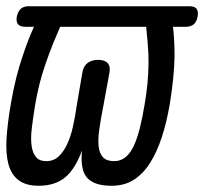

<svg xmlns="http://www.w3.org/2000/svg" viewBox="-25 -586 655 616"><path d="M57 -500Q40 -500 33 -508Q26 -516 29 -533Q33 -550 42 -558Q51 -566 68 -566H582Q599 -566 605.5 -558Q612 -550 609 -533Q606 -516 596.5 -508Q587 -500 571 -500H530Q535 -458 535 -406Q534 -340 520 -254Q510 -194 494 -145.5Q478 -97 456 -62.5Q434 -28 404 -9Q374 10 333 10Q278 10 255 -15Q232 -40 238 -103Q216 -43 183.5 -16.5Q151 10 99 10Q58 10 34.5 -8Q11 -26 2 -59.5Q-7 -93 -4 -142Q-1 -191 10 -254Q25 -341 48 -407Q65 -459 84 -500ZM168 -500Q156 -472 146 -448Q132 -413 121 -381Q110 -349 102 -317.5Q94 -286 88 -251Q81 -208 77 -174.5Q73 -141 76.5 -117.5Q80 -94 91 -81.5Q102 -69 123 -69Q147 -69 163 -84Q179 -99 190.5 -123.5Q202 -148 209 -179.5Q216 -211 221 -246L239 -352Q242 -373 255.5 -383.5Q269 -394 290 -394Q311 -394 320.5 -383.5Q330 -373 326 -352L306 -243Q298 -203 293.5 -170.5Q289 -138 291.5 -116Q294 -94 305.5 -81.5Q317 -69 341 -69Q362 -69 377.5 -81.5Q393 -94 404 -117.5Q415 -141 423.5 -174.5Q432 -208 439 -251Q445 -286 448 -317Q451 -348 451.5 -380Q452 -412 449 -446Q447 -471 444 -500Z"/></svg>

Font: Maple Mono NL Light
Style: Italic
Weight: 300
Italic angle: -10°
Monospace: yes
Designer: subframe7536
Version: Version 7.000